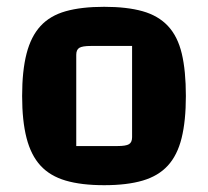

<svg xmlns="http://www.w3.org/2000/svg" viewBox="-20 -532 611 564"><path d="M286 12Q219 12 173 -1.5Q127 -15 99 -45.5Q71 -76 58 -126.5Q45 -177 45 -250Q45 -324 58 -374.5Q71 -425 99 -455.5Q127 -486 173 -499Q219 -512 286 -512Q353 -512 399 -499Q445 -486 473.5 -455.5Q502 -425 514 -374.5Q526 -324 526 -250Q526 -177 513.5 -126.5Q501 -76 473 -45.5Q445 -15 399 -1.5Q353 12 286 12ZM204 -103H325Q350 -103 359 -108.5Q368 -114 368 -129V-397H247Q222 -397 213 -391.5Q204 -386 204 -371Z"/></svg>

Font: Changa ExtraLight SemiBold
Style: Regular
Weight: 600
Version: Version 3.002; ttfautohint (v1.8.2)